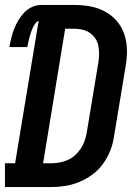

<svg xmlns="http://www.w3.org/2000/svg" viewBox="-38 -755 558 775"><path d="M-18 0V-96H23L118 -671Q109 -667 103 -658Q97 -649 93 -640Q89 -631 86 -621.5Q83 -612 80.5 -602.5Q78 -593 76 -583.5Q74 -574 72 -565H0Q3 -583 7.5 -601.5Q12 -620 19 -638Q26 -656 36 -673Q46 -690 60 -704.5Q74 -719 92 -727Q110 -735 128 -735H262Q296 -735 327.5 -729Q359 -723 386.5 -708Q414 -693 434 -669.5Q454 -646 464 -616Q474 -586 474.5 -553Q475 -520 469 -487L422 -203Q418 -175 407 -147Q396 -119 378 -94Q360 -69 335 -50.5Q310 -32 282 -20.5Q254 -9 225.5 -4.5Q197 0 169 0ZM136 -96H169Q185 -96 202 -99Q219 -102 235 -109Q251 -116 264.5 -128Q278 -140 288 -155Q298 -170 303.5 -186Q309 -202 312 -219L359 -503Q362 -520 362 -537Q362 -554 359 -570Q356 -586 347 -599.5Q338 -613 325 -622Q312 -631 295.5 -635Q279 -639 262 -639H225Z"/></svg>

Font: Iosevka Curly Slab
Style: Bold Italic
Weight: 700
Italic angle: -9°
Monospace: yes
Designer: Belleve Invis
Foundry: Belleve Invis
Version: Version 22.1.2; ttfautohint (v1.8.4)